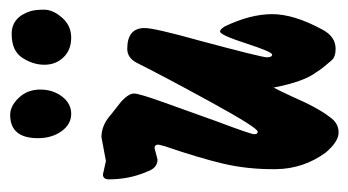

<svg xmlns="http://www.w3.org/2000/svg" viewBox="-178 -510 702 387"><g transform="rotate(-90 173.5 -317.0)"><path d="M42 -455 90 -464Q113 -464 133 -447Q135 -445 145.5 -437Q156 -429 162 -424Q178 -409 178 -398.5Q178 -388 160 -338Q142 -288 122 -232Q96 -163 96 -156Q96 -149 101 -149Q109 -149 161 -244Q213 -339 240 -393Q250 -412 268 -412Q310 -412 310 -377Q310 -357 284 -264Q251 -141 251 -130.5Q251 -120 256.5 -120Q262 -120 279 -172.5Q296 -225 303 -225Q307 -225 313 -216Q338 -164 338 -120Q338 -76 307 -19Q293 8 268 8Q252 8 245 0Q225 -23 221 -31Q202 -55 190 -117Q183 -104 172 -80Q149 -27 130 -3Q118 14 99.5 14Q81 14 59 -12Q26 -57 25.5 -113Q25 -169 36.5 -218Q48 -267 72 -337L75 -349Q75 -357 68 -357L45 -351Q28 -351 21 -371Q5 -407 5 -449Q5 -461 15 -461ZM344 -607Q347 -597 347 -579.5Q347 -562 331 -543.5Q315 -525 290.5 -525Q266 -525 251 -540.5Q236 -556 236 -579Q236 -602 250 -623.5Q264 -645 298 -645Q332 -645 344 -607ZM135 -648Q153 -648 169.5 -630.5Q186 -613 186 -587.5Q186 -562 172 -543.5Q158 -525 137 -525Q116 -525 102 -544.5Q88 -564 88 -592Q88 -648 135 -648Z"/></g></svg>

Font: Devonshire
Style: Regular
Weight: 400
Designer: Astigmatic (AOETI)
Foundry: Astigmatic (AOETI)
Version: Version 1.001